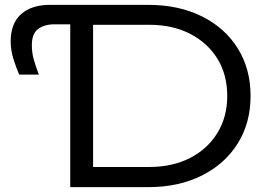

<svg xmlns="http://www.w3.org/2000/svg" viewBox="-20 -770 1099 790"><path d="M185 -750H590Q715 -750 810 -703Q905 -656 958 -571.5Q1011 -487 1011 -375Q1011 -264 958 -179.5Q905 -95 810 -47.5Q715 0 590 0H269V-708L297 -670H205Q162 -670 136.5 -650.5Q111 -631 111 -584Q111 -552 119.5 -523Q128 -494 140 -463H59Q47 -490 35.5 -526.5Q24 -563 24 -600Q24 -674 67 -712Q110 -750 185 -750ZM363 -25 303 -83H594Q690 -83 762 -120Q834 -157 874.5 -223Q915 -289 915 -375Q915 -463 874.5 -528.5Q834 -594 762 -631Q690 -668 594 -668H330L363 -708Z"/></svg>

Font: Unbounded Light
Style: Regular
Weight: 300
Designer: Luke Prowse, Jean-Baptiste Morizot, Fátima Lázaro, Florian Runge
Foundry: NaN
Version: Version 1.700